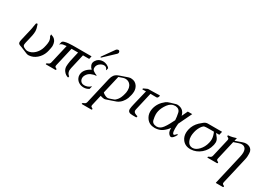

<svg xmlns="http://www.w3.org/2000/svg" viewBox="-14 -1696 4006 2920"><g transform="rotate(30 1989.0 -236.0)"><path d="M165.5 -42Q126.5 -53.2 114.3 -64Q101.6 -74.7 101.6 -95.2Q101.6 -111.8 108.9 -144L148.4 -313Q156.2 -346.7 159.7 -363.8Q165 -393.1 167.7 -413.1Q170.4 -433.1 176.8 -460.9Q178.2 -466.3 188.5 -470.7Q190.4 -471.7 192.9 -471.7Q197.8 -471.7 203.1 -466.3Q227.1 -402.3 228.5 -355Q228.5 -320.3 220.7 -280.8Q217.8 -265.1 213.4 -248L204.1 -206.5Q197.3 -179.7 189.5 -146L186.5 -133.3Q181.6 -112.8 181.6 -101.1Q181.6 -98.6 181.2 -96.2Q181.2 -78.1 192.4 -67.4Q203.1 -55.7 237.3 -42.5Q249 -37.1 260.7 -36.1Q266.6 -35.6 272.5 -35.6Q290.5 -35.6 310.1 -41Q359.9 -53.7 402.8 -98.1Q447.3 -144.5 465.8 -209Q468.8 -218.8 476.6 -253.4Q484.4 -287.6 484.9 -322.3Q484.9 -323.2 484.9 -323.7Q484.9 -359.9 462.9 -397.9Q461.4 -400.4 458.5 -403.3L459.5 -435.1L501 -418.5Q511.7 -413.6 521.5 -405.3Q545.4 -382.3 553.2 -361.8Q565.9 -328.6 565.9 -295.4Q565.9 -288.1 565.4 -281.2Q563.5 -257.3 551.8 -206.5Q547.9 -189 542 -170.4Q517.1 -95.2 456.5 -43Q397.9 6.8 327.6 11.7Q320.8 12.2 308.1 12.2Q294.4 11.2 284.7 6.8Z M761.2 -69.3Q759.3 -62 759.3 -55.7Q759.3 -36.6 778.6 -29.1Q797.9 -21.5 795.4 -9.8Q793 0 782.7 0H622.1Q614.3 0 614.3 -6.3Q614.3 -7.8 614.7 -9.8Q617.7 -21.5 643.1 -30Q668.5 -38.6 675.8 -69.3L752 -398.9Q715.8 -396 689.9 -390.6Q660.6 -384.3 645.5 -364.3H641.6L651.9 -407.2Q656.2 -426.3 686.3 -435.8Q716.3 -445.3 753.4 -449Q790.5 -452.6 825.2 -452.6Q859.9 -452.6 874 -453.1H1158.7L1147 -400.9H1038.1L997.1 -223.1Q983.9 -166 978.5 -141.4Q973.1 -116.7 973.1 -102.5Q973.1 -98.6 973.6 -94.7Q977.1 -45.4 1016.1 -18.6L1010.7 4.9Q960 -7.3 927.7 -52.7Q906.7 -80.6 902.8 -118.2Q902.3 -124 902.3 -132.3Q902.3 -164.1 912.6 -226.6Q914.1 -234.4 930.2 -305.2L952.1 -400.4H837.4Z M1295.9 -510.7Q1293.9 -509.3 1293.5 -508.8Q1284.7 -504.9 1282.2 -511.7Q1281.2 -515.1 1282.7 -519.5L1425.3 -720.2Q1432.1 -731 1442.4 -735.8Q1455.6 -742.2 1464.8 -742.2Q1481.9 -742.2 1488.8 -722.7Q1490.7 -716.3 1490.7 -710.4Q1490.7 -706.5 1489.7 -703.1Q1487.3 -691.9 1477.1 -682.1ZM1393.1 -58.1 1380.4 -9.3Q1337.9 18.1 1290.5 18.1H1287.6Q1238.3 17.1 1202.6 -6.3Q1169.9 -26.4 1152.8 -61.5Q1140.1 -86.9 1140.1 -115.7Q1140.1 -126.5 1142.1 -137.7Q1143.1 -143.1 1144 -148.4Q1153.3 -188.5 1183.1 -220.7Q1216.8 -256.8 1262.2 -277.3Q1235.4 -300.8 1221.7 -336.4Q1217.3 -348.1 1217.3 -360.8Q1217.3 -369.6 1219.2 -378.9Q1223.1 -396 1234.9 -414.6Q1272.9 -474.1 1350.1 -476.1Q1383.8 -476.1 1417 -461.4Q1450.2 -446.8 1467.3 -421.9L1459 -384.8Q1458.5 -381.8 1455.6 -381.8Q1452.6 -381.8 1452.1 -384.8Q1438 -430.7 1393.1 -430.7Q1383.8 -430.7 1373.5 -428.7Q1342.8 -422.9 1316.9 -399.4Q1291 -376 1283.7 -345.2Q1280.8 -333.5 1281.2 -322.8Q1281.2 -293 1303.7 -275.9Q1334.5 -252.9 1370.1 -241.2L1367.7 -231.9Q1324.7 -231 1280.8 -210.9Q1237.3 -190.9 1212.9 -147Q1204.1 -130.9 1200.7 -115.2Q1198.2 -104.5 1198.7 -94.7Q1198.7 -74.7 1208 -56.6Q1229 -15.6 1281.7 -15.6Q1308.1 -15.6 1336.9 -25.9Q1365.7 -36.1 1386.7 -58.1Z M1537.1 180.2Q1535.6 187.5 1535.2 193.8Q1535.2 212.9 1554.2 220.2Q1573.2 227.5 1570.8 239.7Q1568.4 249.5 1558.6 249.5H1397.9Q1389.6 249.5 1389.6 243.2Q1389.6 241.7 1390.1 239.7Q1393.1 227.5 1418.7 219Q1444.3 210.4 1451.7 180.2L1559.1 -285.6Q1569.3 -329.6 1591.3 -359.6Q1613.3 -389.6 1665 -409.2L1673.8 -412.1L1809.1 -458.5Q1825.2 -463.9 1835 -463.9Q1847.2 -463.9 1854.5 -463.4Q1920.4 -460.9 1958 -408.2Q1986.8 -366.2 1986.8 -313.5Q1986.8 -297.9 1984.4 -280.8Q1981.4 -262.2 1977.5 -244.6Q1969.2 -208.5 1960 -184.6Q1945.3 -145.5 1910.6 -104Q1893.1 -83 1858.9 -60.5Q1846.2 -52.2 1832 -47.9Q1790.5 -33.2 1749 -19Q1707.5 -4.9 1666.5 8.8Q1655.8 12.2 1647.5 12.2Q1619.6 10.7 1579.1 -2.4ZM1667.5 -384.8 1594.7 -70.8Q1610.8 -53.7 1637.2 -40.5Q1665 -26.4 1686 -26.4Q1696.3 -26.4 1708 -30.3Q1726.1 -36.1 1744.4 -42.5Q1762.7 -48.8 1781.7 -55.7Q1793.5 -59.1 1803.7 -67.9Q1840.3 -98.6 1860.8 -143.6Q1876 -178.2 1883.8 -212.4Q1888.2 -232.4 1890.6 -242.2Q1893.6 -263.7 1893.6 -282.7Q1893.6 -323.7 1878.9 -353Q1856.9 -396.5 1812.5 -410.6Q1795.4 -415.5 1776.4 -415.5Q1770.5 -415.5 1764.6 -415Q1754.4 -413.6 1738.3 -409.2Q1727.5 -405.3 1705.8 -397.9Q1684.1 -390.6 1667.5 -384.8Z M2219.2 -407.2 2147 -92.8Q2144.5 -82 2144.5 -73.2Q2144.5 -45.4 2171.4 -30.8Q2198.2 -16.1 2218.8 -13.7L2213.4 11.2H2147.5Q2128.9 10.7 2109.1 8.1Q2089.4 5.4 2073.7 -10.7Q2062.5 -22.5 2062.5 -49.3Q2062.5 -67.4 2067.9 -92.3Q2073.2 -118.7 2078.6 -142.1Q2080.1 -147.9 2092.3 -199.7L2142.1 -405.8Q2106 -404.8 2087.4 -403.8H2085Q2075.7 -403.8 2077.1 -413.1L2077.6 -414.1Q2079.6 -421.9 2089.4 -426.3Q2099.1 -431.2 2133.3 -446.3Q2139.6 -449.2 2142.6 -450.7Q2148.9 -453.6 2152.8 -453.6L2231.4 -454.6L2352.5 -457.5H2353Q2357.9 -457.5 2357.9 -451.2Q2357.9 -448.7 2357.4 -445.3Q2356 -439 2351.6 -428.7Q2342.8 -406.7 2324.7 -406.7Z M2660.2 -469.7Q2772.5 -464.4 2797.4 -354.5Q2809.6 -380.4 2821.8 -406Q2834 -431.6 2846.2 -457.5H2923.8L2812 -224.6Q2810.5 -210.4 2808.8 -182.1Q2807.1 -153.8 2807.1 -138.2Q2807.1 -115.7 2810.3 -88.1Q2813.5 -60.5 2828.1 -48.3Q2831.5 -45.4 2835 -45.4Q2849.6 -45.4 2876 -77.6L2895 -78.6Q2852.5 5.9 2815.4 5.9Q2803.7 5.9 2793.5 -2Q2751 -31.7 2751 -101.1Q2751 -108.9 2751.5 -117.2Q2710.9 -60.5 2659.7 -25.9Q2608.9 7.8 2538.1 10.3H2531.2Q2437 10.3 2387.2 -58.6Q2350.6 -108.9 2350.6 -171.4Q2350.6 -198.7 2357.4 -228.5Q2382.3 -335.4 2478.5 -409.7Q2504.9 -429.2 2546.1 -440.2Q2587.4 -451.2 2617.7 -461.4Q2641.1 -469.7 2660.2 -469.7ZM2746.1 -247.6Q2743.2 -305.2 2729.2 -368.4Q2715.3 -431.6 2643.1 -437Q2565.9 -437 2516.4 -369.1Q2466.8 -301.3 2452.1 -236.8Q2445.3 -207.5 2445.3 -176.3Q2445.3 -139.6 2458.3 -83Q2471.2 -26.4 2546.4 -22.5Q2606.9 -22.5 2649.9 -80.1Q2679.7 -120.1 2701.9 -162.1Q2724.1 -204.1 2746.1 -247.6Z M3259.3 -391.1Q3200.7 -391.1 3180.9 -386.7Q3161.1 -382.3 3141.6 -357.4Q3101.6 -305.7 3085.4 -236.3L3085 -234.4Q3075.7 -193.4 3075.2 -158.2Q3075.2 -113.8 3090.8 -79.6Q3117.7 -17.1 3176.3 -14.2H3182.6Q3237.8 -14.2 3290 -68.8Q3345.2 -126.5 3365.2 -211.4Q3373 -245.6 3373 -274.9Q3373 -298.8 3364.5 -331.5Q3356 -364.3 3343.3 -391.1ZM3451.7 -451.7 3437.5 -391.1H3381.3Q3404.3 -363.8 3426.8 -331.5Q3449.2 -299.3 3449.2 -262.7Q3449.2 -246.1 3445.3 -227.1L3441.4 -210Q3419.9 -116.2 3344.7 -51.3Q3266.6 16.1 3168 19H3161.6Q3069.3 19 3019 -49.8Q2983.9 -97.7 2983.4 -162.6Q2983.4 -193.4 2991.7 -227.5V-229Q3011.7 -314 3080.6 -380.4Q3106 -404.8 3136.7 -428.2Q3167.5 -451.7 3202.1 -451.7Z M3682.6 -428.2 3694.8 -432.1 3801.8 -469.7Q3832 -480.5 3860.4 -480.5Q3892.1 -480.5 3919.4 -466.8Q3971.2 -439.9 3973.1 -376.5Q3973.6 -366.2 3973.6 -354Q3973.6 -341.8 3973.1 -320.8Q3972.7 -299.8 3964.4 -263.2L3857.4 200.2Q3856 207.5 3856 213.4Q3856 232.4 3875.2 240Q3894.5 247.6 3891.6 259.8Q3889.2 269.5 3879.4 269.5H3764.2Q3756.3 269.5 3757.3 263.7L3878.9 -263.2Q3888.2 -304.2 3888.7 -336.4Q3888.7 -361.8 3882.8 -382.3Q3871.6 -421.9 3832.5 -434.6Q3822.3 -438 3808.6 -438Q3797.4 -438 3784.7 -435.5Q3771 -433.1 3757.8 -428.2Q3744.6 -423.3 3730.5 -418.9L3689 -404.8L3676.3 -400.4L3600.1 -69.3Q3598.1 -61.5 3598.1 -55.7Q3598.1 -36.6 3617.2 -29.1Q3636.2 -21.5 3633.8 -9.8Q3631.3 0 3621.6 0H3460.9Q3452.6 0 3452.6 -6.3Q3452.6 -7.8 3453.1 -9.8Q3456.1 -21.5 3481.7 -30Q3507.3 -38.6 3514.6 -69.3L3586.9 -382.3Q3588.9 -389.6 3588.4 -396Q3588.4 -415 3569.1 -422.6Q3549.8 -430.2 3552.7 -441.9Q3555.2 -452.1 3565.4 -452.1Q3597.2 -453.6 3629.4 -461.7Q3661.6 -469.7 3694.8 -480.5Z"/></g></svg>

Font: Caudex
Style: Italic
Weight: 400
Italic angle: -13°
Version: Version 1.04